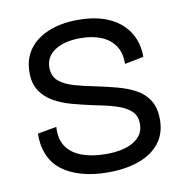

<svg xmlns="http://www.w3.org/2000/svg" viewBox="-66 -591 646 667"><g transform="rotate(-10 257.0 -257.0)"><path d="M263 13Q211 13 169.5 1Q128 -11 100 -33Q72 -55 58.5 -88Q45 -121 46 -162L113 -174Q110 -132 128 -105Q146 -78 182 -64.5Q218 -51 267 -51Q331 -51 366 -73Q401 -95 401 -133Q401 -164 381.5 -181Q362 -198 328.5 -208Q295 -218 252 -226Q215 -234 180 -243.5Q145 -253 116.5 -269Q88 -285 71 -311Q54 -337 54 -376Q54 -423 78 -456.5Q102 -490 146.5 -508.5Q191 -527 252 -527Q314 -527 358.5 -507.5Q403 -488 428 -450.5Q453 -413 453 -361L386 -348Q387 -387 369.5 -412.5Q352 -438 321 -450.5Q290 -463 248 -463Q192 -463 158.5 -441Q125 -419 125 -381Q125 -350 145 -333Q165 -316 198 -306.5Q231 -297 272 -289Q310 -281 346 -271.5Q382 -262 410.5 -246.5Q439 -231 455.5 -204.5Q472 -178 472 -137Q472 -88 446 -54.5Q420 -21 373 -4Q326 13 263 13Z"/></g></svg>

Font: Bricolage Grotesque 36pt Light
Style: Regular
Weight: 300
Designer: Mathieu Triay
Foundry: Atelier Triay
Version: Version 1.001;gftools[0.9.33.dev8+g029e19f]